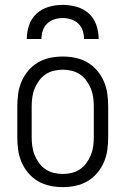

<svg xmlns="http://www.w3.org/2000/svg" viewBox="-20 -760 515 788"><path d="M238 8Q211 8 185 2.5Q159 -3 136.5 -16Q114 -29 96.5 -49.5Q79 -70 68.5 -94.5Q58 -119 54.5 -145Q51 -171 51 -197V-323Q51 -349 54.5 -375Q58 -401 68.5 -425.5Q79 -450 96.5 -470.5Q114 -491 136.5 -504Q159 -517 185 -522.5Q211 -528 238 -528Q264 -528 290 -522.5Q316 -517 338.5 -504Q361 -491 378.5 -470.5Q396 -450 406.5 -425.5Q417 -401 420.5 -375Q424 -349 424 -323V-197Q424 -171 420.5 -145Q417 -119 406.5 -94.5Q396 -70 378.5 -49.5Q361 -29 338.5 -16Q316 -3 290 2.5Q264 8 238 8ZM238 -46Q256 -46 274.5 -50.5Q293 -55 308.5 -65.5Q324 -76 335 -91.5Q346 -107 353 -124Q360 -141 362.5 -160Q365 -179 365 -197V-323Q365 -341 362.5 -360Q360 -379 353 -396Q346 -413 335 -428.5Q324 -444 308.5 -454.5Q293 -465 274.5 -469.5Q256 -474 238 -474Q219 -474 200.5 -469.5Q182 -465 166.5 -454.5Q151 -444 140 -428.5Q129 -413 122 -396Q115 -379 112.5 -360Q110 -341 110 -323V-197Q110 -179 112.5 -160Q115 -141 122 -124Q129 -107 140 -91.5Q151 -76 166.5 -65.5Q182 -55 200.5 -50.5Q219 -46 238 -46ZM90 -600Q90 -629 99.5 -657Q109 -685 130.5 -704.5Q152 -724 180.5 -732Q209 -740 237 -740Q266 -740 294.5 -732Q323 -724 344.5 -704.5Q366 -685 375.5 -657Q385 -629 385 -600H325Q325 -617 319.5 -634Q314 -651 301.5 -663Q289 -675 272 -680.5Q255 -686 238 -686Q220 -686 203 -680.5Q186 -675 173.5 -663Q161 -651 155.5 -634Q150 -617 150 -600Z"/></svg>

Font: Iosevka QP Light
Style: Regular
Weight: 300
Designer: Belleve Invis
Foundry: Belleve Invis
Version: Version 20.0.0; ttfautohint (v1.8.4)